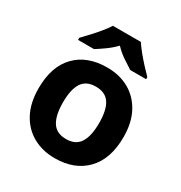

<svg xmlns="http://www.w3.org/2000/svg" viewBox="-180 -896 979 1036"><g transform="rotate(30 309.5 -378.0)"><path d="M574 -274Q574 -138 502.5 -64Q431 10 308 10Q232 10 172.5 -23Q113 -56 79 -119.5Q45 -183 45 -274Q45 -410 116 -483Q187 -556 311 -556Q388 -556 447 -523Q506 -490 540 -427Q574 -364 574 -274ZM197 -274Q197 -193 223.5 -151.5Q250 -110 310 -110Q369 -110 395.5 -151.5Q422 -193 422 -274Q422 -355 395.5 -395.5Q369 -436 309 -436Q250 -436 223.5 -395.5Q197 -355 197 -274ZM398 -766Q412 -744 434.5 -716.5Q457 -689 481 -663Q505 -637 523 -619V-606H424Q398 -622 366.5 -643.5Q335 -665 310 -692Q284 -665 254 -643.5Q224 -622 198 -606H99V-619Q117 -638 141 -663.5Q165 -689 187.5 -716.5Q210 -744 224 -766Z"/></g></svg>

Font: Noto Sans
Style: Bold
Weight: 700
Designer: Monotype Design Team
Foundry: Monotype Imaging Inc.
Version: Version 2.000;GOOG;noto-source:20170915:90ef993387c0; ttfaut